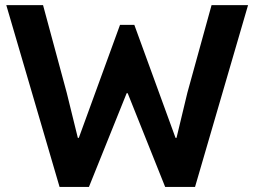

<svg xmlns="http://www.w3.org/2000/svg" viewBox="-20 -740 1006 760"><path d="M4.9 -719.7H150.4L244.1 -373L288.1 -194.3H292L455.1 -641.6H511.7L674.8 -194.3H678.7L721.7 -373L817.4 -719.7H961.9L752 0H633.8L485.4 -371.1H481.4L332 0H215.8Z"/></svg>

Font: Reddit Sans Chocolate
Style: Bold
Weight: 700
Designer: Stephen Hutchings
Foundry: Reddit
Version: Version 1.011